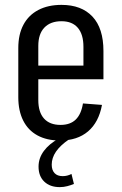

<svg xmlns="http://www.w3.org/2000/svg" viewBox="-20 -568 499 787"><path d="M226 8Q172 8 133.5 -13Q95 -34 75 -74Q55 -114 55 -169V-371Q55 -427 76 -466.5Q97 -506 137 -527Q177 -548 232 -548Q314 -548 359 -500Q404 -452 404 -359V-243H122V-299H337L322 -265V-376Q322 -427 299 -454Q276 -481 232 -481Q187 -481 162 -455Q137 -429 137 -380V-158Q137 -108 160.5 -82Q184 -56 228 -56Q268 -56 290.5 -78Q313 -100 320 -144L398 -138Q385 -67 341 -29.5Q297 8 226 8ZM225 199Q185 199 161.5 176.5Q138 154 138 115Q138 80 160 50.5Q182 21 221 0L262 4Q227 28 209.5 53.5Q192 79 192 107Q192 129 203.5 141.5Q215 154 237 154Q256 154 273 145L283 186Q271 191 256 195Q241 199 225 199Z"/></svg>

Font: Pathway Extreme Condensed
Style: Regular
Weight: 400
Width: 3
Version: Version 1.001;gftools[0.9.26]